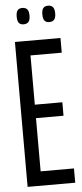

<svg xmlns="http://www.w3.org/2000/svg" viewBox="-59 -892 394 924"><g transform="rotate(-5 138.5 -430.0)"><path d="M36 0V-700H256V-629H105V-391H238V-326H105V-69H266V0ZM210 -781Q194 -781 186.5 -790Q179 -799 179 -820Q179 -842 186.5 -851Q194 -860 210 -860Q225 -860 233 -851Q241 -842 241 -820Q241 -799 233 -790Q225 -781 210 -781ZM85 -781Q70 -781 62.5 -790Q55 -799 55 -820Q55 -842 62.5 -851Q70 -860 85 -860Q101 -860 109 -851Q117 -842 117 -820Q117 -799 109 -790Q101 -781 85 -781Z"/></g></svg>

Font: Georama ExtraCondensed
Style: Regular
Weight: 400
Width: 2
Designer: Jean-Baptiste Levee
Foundry: Production Type
Version: Version 1.000